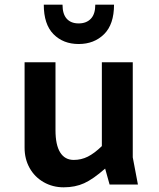

<svg xmlns="http://www.w3.org/2000/svg" viewBox="-20 -788 680 820"><path d="M448 0 429 -68Q378 -23 339.5 -5.5Q301 12 252 12Q205 12 166.5 -10Q128 -32 106.5 -70.5Q85 -109 85 -157V-522H217V-232Q217 -169 237 -137Q257 -105 295 -105Q327 -105 355 -119Q383 -133 415 -164V-522H547V-116L569 0ZM167 -768H247Q247 -728 265 -708Q283 -688 316 -688Q349 -688 368 -708Q387 -728 387 -768H467Q467 -684 424.5 -642Q382 -600 316 -600Q250 -600 208.5 -642Q167 -684 167 -768Z"/></svg>

Font: AmikoBold
Style: Bold
Weight: 700
Designer: Pablo Impallari, Rodrigo Fuenzalida, Andres Torresi
Foundry: Impallari Type
Version: Version 1.000; ttfautohint (v1.3)